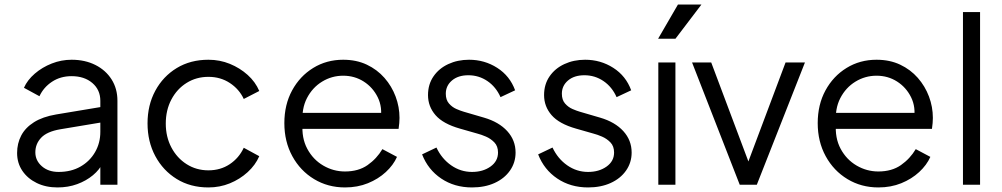

<svg xmlns="http://www.w3.org/2000/svg" viewBox="-20 -810 4395 842"><path d="M55 -139Q55 -181 73 -215.5Q91 -250 129 -274Q167 -298 226 -308L436 -343V-275L244 -243Q186 -233 160.5 -206Q135 -179 135 -142Q135 -106 163.5 -81Q192 -56 237 -56Q292 -56 333 -79.5Q374 -103 397 -143Q420 -183 420 -232V-368Q420 -416 385 -446Q350 -476 294 -476Q245 -476 208 -451.5Q171 -427 153 -388L85 -425Q100 -459 132.5 -487Q165 -515 207 -531.5Q249 -548 294 -548Q353 -548 398.5 -525Q444 -502 469.5 -461.5Q495 -421 495 -368V0H420V-107L431 -96Q417 -66 387.5 -41.5Q358 -17 318.5 -2.5Q279 12 232 12Q181 12 141 -7.5Q101 -27 78 -61Q55 -95 55 -139Z M627 -269Q627 -349 661 -412Q695 -475 755 -511.5Q815 -548 894 -548Q944 -548 988 -530Q1032 -512 1066 -481.5Q1100 -451 1117 -411L1049 -376Q1029 -419 988 -446Q947 -473 894 -473Q841 -473 798.5 -446.5Q756 -420 731.5 -373.5Q707 -327 707 -268Q707 -210 731.5 -163.5Q756 -117 798.5 -90Q841 -63 894 -63Q947 -63 987.5 -90Q1028 -117 1049 -162L1117 -125Q1100 -86 1066 -55Q1032 -24 988 -6Q944 12 894 12Q815 12 755 -25Q695 -62 661 -125.5Q627 -189 627 -269Z M1227 -270Q1227 -351 1261 -413.5Q1295 -476 1353.5 -512Q1412 -548 1485 -548Q1543 -548 1588.5 -526.5Q1634 -505 1666 -468.5Q1698 -432 1715 -386.5Q1732 -341 1732 -293Q1732 -283 1731 -270.5Q1730 -258 1728 -245H1275V-315H1685L1649 -285Q1658 -340 1636.5 -383.5Q1615 -427 1575 -452.5Q1535 -478 1485 -478Q1435 -478 1392.5 -452Q1350 -426 1326 -379.5Q1302 -333 1307 -269Q1302 -205 1327.5 -157.5Q1353 -110 1397.5 -84Q1442 -58 1493 -58Q1552 -58 1592 -86Q1632 -114 1657 -156L1721 -122Q1705 -86 1672 -55.5Q1639 -25 1593.5 -6.5Q1548 12 1493 12Q1418 12 1357.5 -24.5Q1297 -61 1262 -125Q1227 -189 1227 -270Z M1831 -133 1894 -163Q1917 -114 1958.5 -85Q2000 -56 2050 -56Q2098 -56 2131 -79.5Q2164 -103 2164 -141Q2164 -169 2148 -185.5Q2132 -202 2111 -211Q2090 -220 2074 -224L1997 -246Q1923 -267 1890 -305Q1857 -343 1857 -393Q1857 -440 1881 -475Q1905 -510 1946 -529Q1987 -548 2037 -548Q2105 -548 2160.5 -512.5Q2216 -477 2239 -414L2175 -384Q2155 -429 2117.5 -454.5Q2080 -480 2034 -480Q1989 -480 1962 -457Q1935 -434 1935 -399Q1935 -372 1949 -356Q1963 -340 1981.5 -332Q2000 -324 2014 -320L2103 -294Q2168 -275 2204.5 -235Q2241 -195 2241 -141Q2241 -97 2216.5 -62Q2192 -27 2149 -7.5Q2106 12 2050 12Q1973 12 1915 -27Q1857 -66 1831 -133Z M2340 -133 2403 -163Q2426 -114 2467.5 -85Q2509 -56 2559 -56Q2607 -56 2640 -79.5Q2673 -103 2673 -141Q2673 -169 2657 -185.5Q2641 -202 2620 -211Q2599 -220 2583 -224L2506 -246Q2432 -267 2399 -305Q2366 -343 2366 -393Q2366 -440 2390 -475Q2414 -510 2455 -529Q2496 -548 2546 -548Q2614 -548 2669.5 -512.5Q2725 -477 2748 -414L2684 -384Q2664 -429 2626.5 -454.5Q2589 -480 2543 -480Q2498 -480 2471 -457Q2444 -434 2444 -399Q2444 -372 2458 -356Q2472 -340 2490.5 -332Q2509 -324 2523 -320L2612 -294Q2677 -275 2713.5 -235Q2750 -195 2750 -141Q2750 -97 2725.5 -62Q2701 -27 2658 -7.5Q2615 12 2559 12Q2482 12 2424 -27Q2366 -66 2340 -133Z M2867 0V-536H2942V0ZM2866 -640 2953 -790H3056L2942 -640Z M3224 0 3015 -536H3099L3262 -102L3425 -536H3510L3299 0Z M3566 -270Q3566 -351 3600 -413.5Q3634 -476 3692.5 -512Q3751 -548 3824 -548Q3882 -548 3927.5 -526.5Q3973 -505 4005 -468.5Q4037 -432 4054 -386.5Q4071 -341 4071 -293Q4071 -283 4070 -270.5Q4069 -258 4067 -245H3614V-315H4024L3988 -285Q3997 -340 3975.5 -383.5Q3954 -427 3914 -452.5Q3874 -478 3824 -478Q3774 -478 3731.5 -452Q3689 -426 3665 -379.5Q3641 -333 3646 -269Q3641 -205 3666.5 -157.5Q3692 -110 3736.5 -84Q3781 -58 3832 -58Q3891 -58 3931 -86Q3971 -114 3996 -156L4060 -122Q4044 -86 4011 -55.5Q3978 -25 3932.5 -6.5Q3887 12 3832 12Q3757 12 3696.5 -24.5Q3636 -61 3601 -125Q3566 -189 3566 -270Z M4203 0V-757H4278V0Z"/></svg>

Font: Kosmopol Plus Jakarta Sans
Style: Regular
Weight: 400
Designer: Gumpita Rahayu
Foundry: Tokotype
Version: Version 2.006